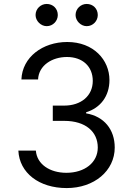

<svg xmlns="http://www.w3.org/2000/svg" viewBox="-20 -952 676 982"><path d="M321 9.9C462 9.9 566.8 -78.5 566.8 -197.4C566.8 -289.8 512.1 -356.9 420.5 -372.2V-377.8C494 -400.2 539.8 -460.6 539.8 -542.6C539.8 -645.6 458.5 -737.2 323.9 -737.2C198.2 -737.2 93.8 -659.8 89.5 -545.5H174.7C177.9 -617.9 246.8 -660.5 322.4 -660.5C402.7 -660.5 454.5 -611.9 454.5 -538.4C454.5 -461.6 394.5 -411.9 308.2 -411.9H250V-333.8H308.2C418.7 -333.8 480.1 -277.7 480.1 -197.4C480.1 -120.4 413 -68.2 319.6 -68.2C235.4 -68.2 168.7 -111.5 163.4 -181.8H73.9C79.2 -67.5 180 9.9 321 9.9ZM218.8 -818.2C251.4 -818.2 275.6 -845.2 275.6 -875C275.6 -907.7 251.4 -931.8 218.8 -931.8C188.9 -931.8 161.9 -907.7 161.9 -875C161.9 -845.2 188.9 -818.2 218.8 -818.2ZM423.3 -818.2C456 -818.2 480.1 -845.2 480.1 -875C480.1 -907.7 456 -931.8 423.3 -931.8C393.5 -931.8 366.5 -907.7 366.5 -875C366.5 -845.2 393.5 -818.2 423.3 -818.2Z"/></svg>

Font: Karasuma Gothic
Style: Regular
Weight: 400
Designer: Rasmus Andersson, Ryoko Nishizuka
Foundry: Genbu
Version: Version 1.00